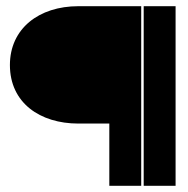

<svg xmlns="http://www.w3.org/2000/svg" viewBox="-20 -600 607 620"><path d="M233 -201H333V0H436V-580H233C106 -580 12 -508 12 -390C12 -268 109 -201 233 -201ZM547 0V-580H444V0Z"/></svg>

Font: Charger Pro
Style: BlkNar
Weight: 900
Designer: Jasper
Foundry: Cannot Into Space Fonts
Version: Version 1.09